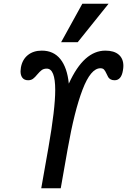

<svg xmlns="http://www.w3.org/2000/svg" viewBox="-20 -1004 678 1024"><path d="M274.5 -524Q274.5 -638 229.5 -638Q213 -638 202.5 -630.2Q192 -622.5 179 -607Q166.5 -591.5 156 -583.8Q145.5 -576 130 -576Q110 -576 99.8 -588.8Q89.5 -601.5 89.5 -624Q89.5 -630 91.5 -644Q99 -686.5 128.5 -710.2Q158 -734 203 -734Q266 -734 302.2 -688.5Q338.5 -643 347 -558Q387.5 -647 436 -690.5Q484.5 -734 542 -734Q588 -734 613 -712.8Q638 -691.5 638 -652.5Q638 -642 635.5 -628Q627 -576 591 -576Q578 -576 569.8 -580.8Q561.5 -585.5 557.2 -592.5Q553 -599.5 548 -611Q541.5 -625.5 535 -632.8Q528.5 -640 515.5 -640Q464 -640 420.2 -525.8Q376.5 -411.5 341 -210L304 0H200L238.5 -218Q274.5 -424 274.5 -524ZM306 -779 419 -984H559L394.5 -779Z"/></svg>

Font: JuliaMono SemiBoldItalic
Style: Regular
Weight: 600
Italic angle: -9°
Monospace: yes
Designer: cormullion
Foundry: corm
Version: Version 0.049; ttfautohint (v1.8.4)